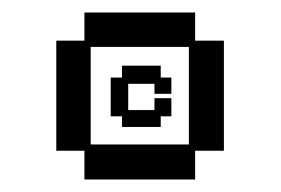

<svg xmlns="http://www.w3.org/2000/svg" viewBox="-20 -641 449 307"><path d="M115 -354V-400H70V-576H115V-621H292V-576H338V-400H292V-354ZM125 -410H282V-566H125ZM175 -438V-455H157V-517H175V-536H237V-517H254V-491H227V-507H185V-465H227V-484H254V-455H237V-438Z"/></svg>

Font: Pixelify Sans
Style: Regular
Weight: 400
Designer: Stefie Justprince
Foundry: Typecalism Foundryline
Version: Version 1.000;February 13, 2025;FontCreator 15.0.0.3015 64-b